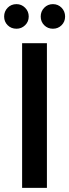

<svg xmlns="http://www.w3.org/2000/svg" viewBox="-37 -909 335 929"><path d="M70 0V-700H190V0ZM43 -770Q17 -770 0 -787Q-17 -804 -17 -829Q-17 -854 0 -871.5Q17 -889 43 -889Q67 -889 84.5 -871.5Q102 -854 102 -829Q102 -804 84.5 -787Q67 -770 43 -770ZM219 -770Q194 -770 177 -787Q160 -804 160 -829Q160 -854 177 -871.5Q194 -889 219 -889Q244 -889 261 -871.5Q278 -854 278 -829Q278 -804 261 -787Q244 -770 219 -770Z"/></svg>

Font: DM Sans 17pt SemiBold
Style: Regular
Weight: 600
Version: Version 4.004;gftools[0.9.30]